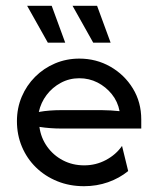

<svg xmlns="http://www.w3.org/2000/svg" viewBox="-20 -624 533 652"><path d="M265.3 8.3Q216 8.3 174.3 -8.7Q132.6 -25.7 102.1 -55.6Q71.5 -85.4 54.5 -125.7Q37.5 -166 37.5 -212.5Q37.5 -256.9 53.8 -295.5Q70.1 -334 99.3 -363.2Q128.5 -392.4 167 -408.7Q205.6 -425 249.3 -425Q306.9 -425 354.9 -397.6Q402.8 -370.1 431.2 -323.6Q459.7 -277.1 459.7 -218.1V-187.5H187.5Q169.4 -187.5 150.7 -188.9Q131.9 -190.3 113.9 -193.1Q118.8 -156.2 139.9 -126.4Q161.1 -96.5 193.8 -79.5Q226.4 -62.5 266 -62.5Q305.6 -62.5 339.6 -80.6Q373.6 -98.6 394.4 -128.5L415.3 -43.1Q385.4 -18.8 346.9 -5.2Q308.3 8.3 265.3 8.3ZM111.8 -243.8Q130.6 -247.2 149.7 -248.6Q168.8 -250 187.5 -250H325.7Q341 -250 355.9 -249Q370.8 -247.9 386.1 -246.5Q379.9 -279.2 359.7 -304.2Q339.6 -329.2 311.1 -343.8Q282.6 -358.3 249.3 -358.3Q215.3 -358.3 186.5 -342.7Q157.6 -327.1 138.2 -301.4Q118.8 -275.7 111.8 -243.8ZM296.5 -479.2 226.4 -604.2H309.7L355.6 -479.2ZM142.4 -479.2 72.2 -604.2H155.6L201.4 -479.2Z"/></svg>

Font: Afacad Flux
Style: Regular
Weight: 400
Designer: Kristian Moeller
Foundry: Dicotype
Version: Version 1.100